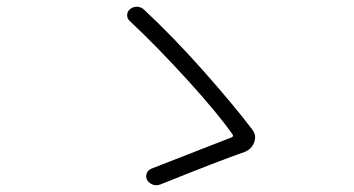

<svg xmlns="http://www.w3.org/2000/svg" viewBox="-20 -636 1040 564"><path d="M720.7 -255.9Q729.5 -244.1 729.5 -232.4Q729.5 -225.6 726.6 -217.8Q718.8 -197.3 698.2 -189.5Q629.9 -166 450.2 -93.8Q444.3 -91.8 438.5 -91.8Q433.6 -91.8 428.7 -93.8Q418 -97.7 412.1 -107.4Q407.2 -117.2 411.1 -127Q415 -136.7 424.8 -140.6Q452.1 -151.4 660.2 -232.4Q667 -235.4 663.1 -241.2Q619.1 -303.7 531.2 -400.4Q443.4 -497.1 361.3 -574.2Q353.5 -581.1 353.5 -590.8Q353.5 -602.5 362.3 -609.4Q371.1 -616.2 381.8 -616.2Q382.8 -616.2 383.8 -616.2Q395.5 -615.2 403.3 -607.4Q487.3 -529.3 576.2 -429.2Q665 -329.1 720.7 -255.9Z"/></svg>

Font: Gen Jyuu Gothic Light
Style: Regular
Weight: 200
Designer: [Source Han Sans]
Ryoko NISHIZUKA  (kana & ideographs); Paul D. Hunt (Latin, Greek & Cyrillic); Wenlong ZHANG  (bopomofo
Version: Version 1.002.20150607